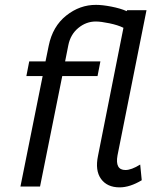

<svg xmlns="http://www.w3.org/2000/svg" viewBox="-20 -785 676 808"><path d="M103 -526.5H171.5L185 -592.5Q201.5 -674 258.8 -719.5Q316 -765 384.5 -764.5Q411 -764.5 448.5 -757.2Q486 -750 513.5 -738L514.5 -742H596.5L474.5 -131Q463.5 -69.5 508 -69.5Q533 -69.5 570 -92.5L576.5 -26.5Q526.5 3.5 483.5 3.5Q431 3.5 405.2 -32Q379.5 -67.5 392.5 -129.5L499.5 -668Q476.5 -679.5 440.5 -687Q404.5 -694.5 383 -694.5Q342.5 -694.5 309.5 -667.2Q276.5 -640 267.5 -594.5L254 -526.5H402.5L390.5 -465H242L148.5 0H66L159.5 -465H91Z"/></svg>

Font: Argentum Sans Light
Style: Italic
Weight: 300
Italic angle: -11.3°
Designer: Julieta Ulanovsky (font), Owen Earl (portions from Jones font), Cristiano Sobral (main changes and remaster)
Foundry: Julieta Ulanovsky (font), Owen Earl (portions from Jones font), Cristiano Sobral (main changes and remaster)
Version: Version 3.127